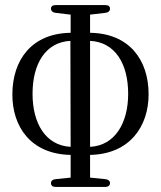

<svg xmlns="http://www.w3.org/2000/svg" viewBox="-20 -741 637 761"><path d="M182 -15C182 -5 189 0 202 0H396C409 0 416 -6 416 -15C416 -24 409 -30 397 -31L337 -37V-127C495 -130 569 -241 569 -367C569 -504 492 -609 337 -611V-683L397 -690C409 -691 416 -697 416 -707C416 -716 409 -721 396 -721H202C189 -721 182 -716 182 -707C182 -698 189 -691 201 -690L260 -683V-611C106 -609 29 -504 29 -366C29 -240 101 -130 260 -127V-37L201 -31C189 -30 182 -24 182 -15ZM109 -369C109 -489 161 -574 259 -579L260 -159C161 -164 109 -252 109 -369ZM337 -159V-579C436 -574 488 -489 488 -369C488 -254 436 -164 337 -159Z"/></svg>

Font: 寒蝉锦书宋 CompactLight
Style: Bold
Weight: 400
Width: 4
Designer: 寒蝉锦书宋{Warren} 思源宋体{Ryoko NISHIZUKA 西塚涼子 (kana & ideographs); Frank Grießhammer (Latin, Greek & Cyrillic); Wenlong ZHANG 
Foundry: Adobe & ChillType
Version: Version 2.000;Glyphs 3.1.1 (3135)